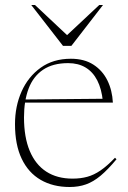

<svg xmlns="http://www.w3.org/2000/svg" viewBox="-20 -738 512 768"><path d="M263.5 -503Q317 -503 353.5 -479.5Q390 -456 409.5 -416.5Q429 -377 431.5 -327.5H70.5V-340L400.5 -343L391.5 -332.5Q386.5 -382.5 369 -416.5Q351.5 -450.5 322.2 -468Q293 -485.5 252.5 -485.5Q191.5 -485.5 152.2 -459Q113 -432.5 94.5 -383.8Q76 -335 76 -268.5Q76 -189 99 -134.2Q122 -79.5 165.2 -51.5Q208.5 -23.5 270 -23.5Q302.5 -23.5 329 -30.8Q355.5 -38 382.2 -56.2Q409 -74.5 440 -107L446 -101Q411.5 -59.5 382.5 -35.2Q353.5 -11 324 -0.5Q294.5 10 258.5 10Q192 10 142.8 -18.5Q93.5 -47 66.8 -103Q40 -159 40 -241.5Q40 -312.5 66.2 -371.8Q92.5 -431 142.5 -467Q192.5 -503 263.5 -503ZM260.5 -586H236L377 -718H392L265.5 -554.5H232L105 -718H120Z"/></svg>

Font: Newsreader 60pt ExtraLight
Style: Regular
Weight: 250
Designer: Hugues Gentile
Foundry: Production Type
Version: Version 1.003